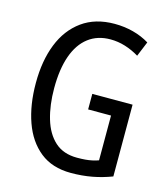

<svg xmlns="http://www.w3.org/2000/svg" viewBox="-110 -811 795 907"><g transform="rotate(15 288.0 -357.0)"><path d="M322 -377H519V-26Q472 -8 423.5 1Q375 10 320 10Q229 10 169.5 -37.5Q110 -85 80.5 -168Q51 -251 51 -358Q51 -467 83.5 -549Q116 -631 180.5 -677.5Q245 -724 339 -724Q387 -724 430.5 -712.5Q474 -701 510 -679L480 -606Q447 -626 411.5 -637Q376 -648 339 -648Q276 -648 231.5 -614Q187 -580 164 -515Q141 -450 141 -357Q141 -274 160.5 -208Q180 -142 221.5 -104.5Q263 -67 330 -67Q352 -67 370 -68.5Q388 -70 404 -73.5Q420 -77 434 -82V-301H322Z"/></g></svg>

Font: Noto Sans Display Condensed
Style: Regular
Weight: 400
Width: 3
Designer: Monotype Design Team
Foundry: Monotype Imaging Inc.
Version: Version 2.003